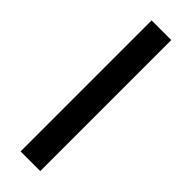

<svg xmlns="http://www.w3.org/2000/svg" viewBox="-183 -509 518 518"><g transform="rotate(45 76.5 -250.0)"><path d="M38 0H113V-500H38Z"/></g></svg>

Font: Advent Pro Medium
Style: Regular
Weight: 500
Designer: VivaRado, Andreas Kalpakidis
Foundry: VivaRado, Andreas Kalpakidis
Version: Version 3.000